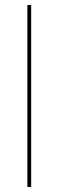

<svg xmlns="http://www.w3.org/2000/svg" viewBox="-20 -750 235 770"><path d="M89.8 -730H105V0H89.8Z"/></svg>

Font: Human Sans Thin
Style: Regular
Weight: 100
Designer: Tim Radville
Foundry: Continuum
Version: Version 1.000;FEAKit 1.0